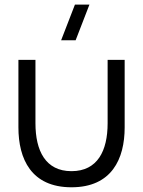

<svg xmlns="http://www.w3.org/2000/svg" viewBox="-20 -800 622 834"><path d="M60 -246.5C60 -110 115.5 13.5 290.5 13.5C465.5 13.5 521.5 -110 521.5 -246.5V-540H447.5V-264.5C447.5 -145.5 404 -56.5 290.5 -56.5C177.5 -56.5 134 -145.5 134 -264.5V-540H60ZM245.5 -625H308.5L368.5 -780H305.5Z"/></svg>

Font: Eudonet
Style: Regular
Weight: 400
Designer: Mikhail Sharanda
Foundry: Mikhail Sharanda
Version: Version 4.503;Glyphs 3.1.2 (3151)